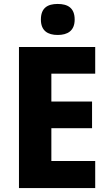

<svg xmlns="http://www.w3.org/2000/svg" viewBox="-20 -952 551 972"><path d="M272 -932C221 -932 187 -912 187 -853C187 -796 222 -775 272 -775C322 -775 358 -796 358 -853C358 -912 323 -932 272 -932ZM462 0V-137H240V-303H446V-438H240V-579H462V-714H76V0Z"/></svg>

Font: Noto Sans Arabic UI SmCn XBd
Style: Regular
Weight: 800
Width: 4
Designer: Monotype Design Team, Nadine Chahine and Nizar Qandah
Foundry: Monotype Imaging Inc.
Version: Version 2.010